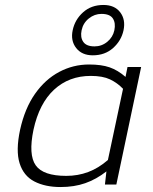

<svg xmlns="http://www.w3.org/2000/svg" viewBox="-20 -744 615 774"><path d="M354 -521Q310 -521 287 -550.5Q264 -580 273 -622Q282 -665 315 -694.5Q348 -724 397 -724Q442 -724 464.5 -694.5Q487 -665 478 -622Q469 -580 436 -550.5Q403 -521 354 -521ZM361 -557Q390 -557 412.5 -575.5Q435 -594 441 -622Q447 -651 435 -669.5Q423 -688 389 -688Q361 -688 338 -669.5Q315 -651 309 -622Q303 -594 315.5 -575.5Q328 -557 361 -557ZM224 10Q162 10 118.5 -12.5Q75 -35 59 -86Q43 -137 61 -221Q80 -307 121 -365.5Q162 -424 218.5 -454Q275 -484 339 -484Q389 -484 422 -472.5Q455 -461 486 -434L494 -474H549L449 0H403L409 -53Q368 -21 323.5 -5.5Q279 10 224 10ZM247 -35Q294 -35 335.5 -50.5Q377 -66 415 -99L476 -386Q453 -410 423.5 -424Q394 -438 346 -438Q258 -438 198 -382.5Q138 -327 115 -221Q94 -120 124 -77.5Q154 -35 247 -35Z"/></svg>

Font: Kanit ExtraLight
Style: Italic
Weight: 275
Italic angle: -12°
Designer: Katatrad Team
Foundry: CadsonDemak
Version: Version 2.000; ttfautohint (v1.8.3)